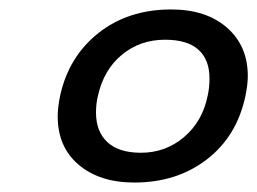

<svg xmlns="http://www.w3.org/2000/svg" viewBox="-20 -734 544 406"><path d="M102 -488Q102 -506 107 -531Q125 -614 188 -664Q251 -714 342 -714Q416 -714 460 -675.5Q504 -637 504 -573Q504 -556 499 -531Q481 -446 417.5 -397Q354 -348 264 -348Q191 -348 146.5 -385.5Q102 -423 102 -488ZM419 -531Q423 -548 423 -568Q423 -608 399.5 -629Q376 -650 329 -650Q276 -650 237.5 -618Q199 -586 187 -531Q183 -515 183 -496Q183 -456 207 -433.5Q231 -411 278 -411Q330 -411 369 -444Q408 -477 419 -531Z"/></svg>

Font: Prompt
Style: Italic
Weight: 400
Italic angle: -12°
Designer: Katatrad Team
Foundry: CadsonDemak
Version: Version 1.001